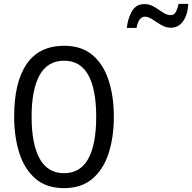

<svg xmlns="http://www.w3.org/2000/svg" viewBox="-20 -960 991 990"><path d="M567 -358Q567 -253 540 -169.5Q513 -86 456 -38Q399 10 311 10Q219 10 162.5 -39Q106 -88 79.5 -171.5Q53 -255 53 -359Q53 -536 117.5 -630Q182 -724 311 -724Q400 -724 456.5 -676.5Q513 -629 540 -546Q567 -463 567 -358ZM143 -358Q143 -217 184.5 -142Q226 -67 310 -67Q394 -67 435 -141Q476 -215 476 -358Q476 -500 435 -573.5Q394 -647 311 -647Q226 -647 184.5 -573Q143 -499 143 -358ZM634 -816Q639 -866 660.5 -902.5Q682 -939 725 -939Q751 -939 774.5 -925Q798 -911 819 -896.5Q840 -882 860 -882Q877 -882 886 -897.5Q895 -913 901 -940H951Q947 -881 923 -849Q899 -817 861 -817Q836 -817 812 -831Q788 -845 766.5 -859.5Q745 -874 727 -874Q695 -874 684 -816Z"/></svg>

Font: Noto Sans Thai Looped Condensed
Style: Regular
Weight: 400
Width: 3
Designer: Sasikarn Vongin, Ben Mitchell
Foundry: The Fontpad Ltd
Version: Version 1.001; ttfautohint (v1.8.4.7-5d5b)